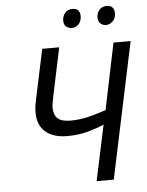

<svg xmlns="http://www.w3.org/2000/svg" viewBox="-60 -956 767 1004"><g transform="rotate(-5 323.5 -454.0)"><path d="M406 0 468 -291Q434 -276 384 -262Q334 -248 275 -248Q200 -248 159.5 -283.5Q119 -319 119 -385Q119 -406 122 -424.5Q125 -443 130 -465L183 -714H272L220 -467Q216 -447 213 -430.5Q210 -414 210 -403Q210 -366 230 -346.5Q250 -327 298 -327Q348 -327 396.5 -339.5Q445 -352 485 -366L557 -714H647L496 0ZM527 -809Q509 -809 497 -820Q485 -831 485 -851Q485 -874 499 -891Q513 -908 538 -908Q558 -908 568 -897Q578 -886 578 -868Q578 -840 562 -824.5Q546 -809 527 -809ZM348 -809Q329 -809 317 -820Q305 -831 305 -851Q305 -874 319 -891Q333 -908 358 -908Q379 -908 388.5 -897Q398 -886 398 -868Q398 -840 382.5 -824.5Q367 -809 348 -809Z"/></g></svg>

Font: Noto Sans IKEA
Style: Italic
Weight: 400
Italic angle: -12°
Designer: Monotype Design Team
Foundry: Monotype Imaging Inc.
Version: Version 2.001